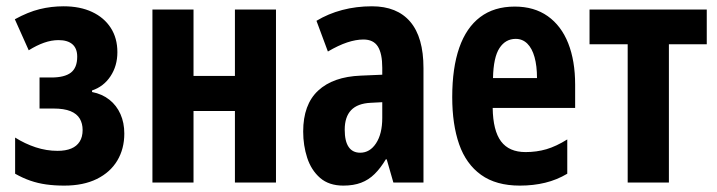

<svg xmlns="http://www.w3.org/2000/svg" viewBox="-20 -577 2268 607"><path d="M181.2 -557.1Q232.9 -557.1 271 -539.3Q309.1 -521.5 330.1 -489Q351.1 -456.5 351.1 -412.1Q351.1 -368.7 329.3 -335.9Q307.6 -303.2 271 -291V-286.1Q303.2 -279.8 325.9 -261.7Q348.6 -243.7 360.8 -216.3Q373 -189 373 -154.8Q373 -106.4 350.8 -69.3Q328.6 -32.2 286.1 -11.2Q243.7 9.8 183.1 9.8Q152.3 9.8 126 6.1Q99.6 2.4 75.7 -5.9Q51.8 -14.2 27.8 -27.8V-142.1Q58.6 -122.6 92.8 -111.3Q127 -100.1 162.1 -100.1Q187.5 -100.1 205.1 -107.4Q222.7 -114.7 231.9 -129.4Q241.2 -144 241.2 -166Q241.2 -186.5 232.2 -201.9Q223.1 -217.3 202.9 -225.6Q182.6 -233.9 148.9 -233.9H105V-332H142.1Q184.1 -332 204.1 -347.4Q224.1 -362.8 224.1 -397.9Q224.1 -423.8 209 -437Q193.8 -450.2 165 -450.2Q142.6 -450.2 119.1 -441.9Q95.7 -433.6 70.8 -418L26.9 -516.1Q68.8 -539.1 105.5 -548.1Q142.1 -557.1 181.2 -557.1Z M591.8 -546.9V-336.9H722.7V-546.9H852.5V0H722.7V-226.1H591.8V0H461.9V-546.9Z M1155.8 -557.1Q1235.4 -557.1 1277.1 -508.1Q1318.8 -459 1318.8 -361.8V0H1223.6L1202.6 -73.2H1199.7Q1183.1 -45.4 1164.3 -26.9Q1145.5 -8.3 1121.6 0.7Q1097.7 9.8 1065.4 9.8Q1020 9.8 991.9 -14.6Q963.9 -39.1 951.2 -78.1Q938.5 -117.2 938.5 -161.1Q938.5 -246.6 985.8 -290.5Q1033.2 -334.5 1120.6 -337.9L1188.5 -340.8V-362.8Q1188.5 -407.7 1174.6 -429.9Q1160.6 -452.1 1128.9 -452.1Q1105.5 -452.1 1077.6 -442.9Q1049.8 -433.6 1016.6 -414.1L980.5 -511.2Q1017.6 -533.7 1062 -545.4Q1106.4 -557.1 1155.8 -557.1ZM1188.5 -253.9 1151.9 -252Q1110.4 -250 1090.1 -228.8Q1069.8 -207.5 1069.8 -167Q1069.8 -130.4 1082.3 -112.3Q1094.7 -94.2 1118.7 -94.2Q1149.4 -94.2 1168.9 -124Q1188.5 -153.8 1188.5 -204.1Z M1607.4 -556.2Q1668.9 -556.2 1711.7 -525.9Q1754.4 -495.6 1776.4 -440.2Q1798.3 -384.8 1798.3 -309.1V-235.8H1537.6Q1538.6 -164.1 1564 -130.1Q1589.4 -96.2 1641.6 -96.2Q1676.3 -96.2 1707.3 -105.2Q1738.3 -114.3 1773.4 -136.2V-27.8Q1740.7 -8.3 1703.6 0.7Q1666.5 9.8 1623.5 9.8Q1548.3 9.8 1501 -24.2Q1453.6 -58.1 1431.6 -120.8Q1409.7 -183.6 1409.7 -270Q1409.7 -362.3 1431.9 -426Q1454.1 -489.7 1498 -522.9Q1542 -556.2 1607.4 -556.2ZM1610.4 -454.1Q1578.1 -454.1 1559.1 -425Q1540 -396 1538.6 -330.1H1677.7Q1677.7 -368.7 1669.9 -396.5Q1662.1 -424.3 1647 -439.2Q1631.8 -454.1 1610.4 -454.1Z M2214.4 -437H2094.7V0H1964.4V-437H1843.8V-546.9H2214.4Z"/></svg>

Font: Open Sans Condensed
Style: Regular
Weight: 400
Width: 3
Designer: Monotype Design Team
Foundry: Monotype Imaging Inc.
Version: Version 3.000